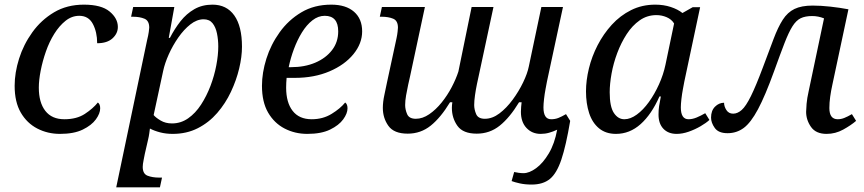

<svg xmlns="http://www.w3.org/2000/svg" viewBox="-20 -566 3719 826"><path d="M238 10Q185 10 140.5 -13Q96 -36 69.5 -81.5Q43 -127 43 -197Q43 -253 62 -313.5Q81 -374 119 -427Q157 -480 212.5 -513Q268 -546 341 -546Q416 -546 451.5 -516.5Q487 -487 487 -450Q487 -422 464 -401Q441 -380 398 -380Q398 -428 379.5 -463Q361 -498 321 -498Q289 -498 262 -476.5Q235 -455 213.5 -420.5Q192 -386 177.5 -344.5Q163 -303 155 -262Q147 -221 147 -189Q147 -125 175 -89Q203 -53 257 -53Q310 -53 345 -76Q380 -99 401 -125Q411 -118 411 -100Q411 -78 392.5 -52.5Q374 -27 336 -8.5Q298 10 238 10Z M613 -394Q618 -414 620 -428.5Q622 -443 622 -447Q622 -477 601.5 -485.5Q581 -494 552 -494H544L553 -536H730L706 -403H711Q731 -442 756.5 -474.5Q782 -507 816 -526.5Q850 -546 894 -546Q955 -546 988 -499.5Q1021 -453 1021 -365Q1021 -322 1009 -271.5Q997 -221 973.5 -171Q950 -121 914.5 -80Q879 -39 831 -14.5Q783 10 723 10Q694 10 669 3.5Q644 -3 625 -13Q624 -5 622 9Q620 23 617 35L603 96Q602 102 598 121.5Q594 141 594 152Q594 182 615 190Q636 198 664 198H677L668 240H480ZM720 -35Q758 -35 789.5 -57Q821 -79 845 -116Q869 -153 885.5 -196.5Q902 -240 910.5 -284.5Q919 -329 919 -366Q919 -395 913.5 -422Q908 -449 894.5 -466Q881 -483 856 -483Q827 -483 799 -461Q771 -439 747 -404.5Q723 -370 706 -332Q689 -294 682 -261L641 -71Q650 -60 671 -47.5Q692 -35 720 -35Z M1302 10Q1249 10 1204.5 -13Q1160 -36 1133.5 -81.5Q1107 -127 1107 -197Q1107 -253 1126 -313.5Q1145 -374 1183 -427Q1221 -480 1276.5 -513Q1332 -546 1405 -546Q1468 -546 1503 -515.5Q1538 -485 1538 -431Q1538 -379 1500.5 -333Q1463 -287 1397.5 -259Q1332 -231 1248 -231H1213Q1212 -220 1211.5 -209.5Q1211 -199 1211 -189Q1211 -125 1239 -89Q1267 -53 1321 -53Q1369 -53 1406.5 -76Q1444 -99 1465 -125Q1475 -118 1475 -100Q1475 -78 1456.5 -52.5Q1438 -27 1400 -8.5Q1362 10 1302 10ZM1232 -277Q1291 -277 1336.5 -296.5Q1382 -316 1408.5 -350.5Q1435 -385 1435 -431Q1435 -498 1377 -498Q1349 -498 1324 -478.5Q1299 -459 1279 -426.5Q1259 -394 1244.5 -355Q1230 -316 1222 -277Z M2267 228Q2239 228 2216.5 223Q2194 218 2181 213L2192 174Q2200 176 2211.5 177.5Q2223 179 2232 179Q2257 179 2286.5 157.5Q2316 136 2341 94Q2366 52 2377 -8Q2360 0 2342.5 5Q2325 10 2306 10Q2269 10 2245 -15.5Q2221 -41 2221 -85Q2221 -94 2222 -106.5Q2223 -119 2224 -126H2213Q2173 -60 2130 -25.5Q2087 9 2031 9Q1972 9 1948 -24.5Q1924 -58 1924 -102Q1924 -108 1924.5 -114Q1925 -120 1926 -126H1916Q1876 -60 1833 -25.5Q1790 9 1734 9Q1675 9 1651 -24.5Q1627 -58 1627 -102Q1627 -127 1633.5 -157Q1640 -187 1645 -212L1686 -402Q1689 -416 1690.5 -429.5Q1692 -443 1692 -447Q1692 -477 1671.5 -485.5Q1651 -494 1622 -494H1614L1623 -536H1808L1744 -237Q1741 -224 1736 -201.5Q1731 -179 1727 -155.5Q1723 -132 1723 -114Q1723 -95 1731.5 -75Q1740 -55 1769 -55Q1798 -55 1826.5 -74.5Q1855 -94 1880 -125Q1905 -156 1923.5 -191.5Q1942 -227 1952 -258L2009 -536H2103L2040 -242Q2037 -229 2032 -205Q2027 -181 2023.5 -156.5Q2020 -132 2020 -114Q2020 -95 2028.5 -75Q2037 -55 2066 -55Q2098 -55 2128.5 -78Q2159 -101 2185.5 -137Q2212 -173 2230.5 -211.5Q2249 -250 2255 -280L2309 -536H2402L2333 -215Q2331 -204 2327 -183Q2323 -162 2320.5 -140Q2318 -118 2318 -104Q2318 -53 2351 -53Q2368 -53 2382 -58.5Q2396 -64 2415 -75L2433 -46Q2415 61 2395 120.5Q2375 180 2345.5 204Q2316 228 2267 228Z M2630 10Q2586 10 2557 -14Q2528 -38 2514.5 -79.5Q2501 -121 2501 -173Q2501 -220 2513.5 -271.5Q2526 -323 2551 -371.5Q2576 -420 2612 -459.5Q2648 -499 2695 -522.5Q2742 -546 2799 -546Q2835 -546 2865.5 -536Q2896 -526 2916 -510L2960 -535H2992L2924 -215Q2922 -204 2918 -183Q2914 -162 2911.5 -140Q2909 -118 2909 -104Q2909 -53 2942 -53Q2959 -53 2977 -60.5Q2995 -68 3014 -79L3032 -50Q3018 -37 2994 -23Q2970 -9 2943 0.5Q2916 10 2891 10Q2855 10 2834 -12Q2813 -34 2813 -73Q2813 -93 2815.5 -109.5Q2818 -126 2823 -151H2817Q2783 -74 2736 -32Q2689 10 2630 10ZM2666 -53Q2692 -53 2719.5 -73Q2747 -93 2771.5 -127Q2796 -161 2815 -203Q2834 -245 2843 -288L2880 -465Q2869 -483 2848 -492Q2827 -501 2804 -501Q2764 -501 2732 -478.5Q2700 -456 2676 -419Q2652 -382 2635.5 -338Q2619 -294 2611 -249.5Q2603 -205 2603 -169Q2603 -107 2621 -80Q2639 -53 2666 -53Z M3536 10Q3490 10 3469 -20Q3448 -50 3448 -85Q3448 -96 3450 -119.5Q3452 -143 3459 -174L3525 -487Q3500 -497 3474 -497Q3444 -497 3424.5 -487.5Q3405 -478 3389 -452.5Q3373 -427 3355 -380.5Q3337 -334 3310 -259Q3272 -154 3241 -96Q3210 -38 3179.5 -15.5Q3149 7 3110 7Q3071 7 3055 -15.5Q3039 -38 3039 -60Q3039 -90 3056 -107Q3073 -124 3095 -124Q3095 -108 3105 -92.5Q3115 -77 3134 -77Q3153 -77 3171 -93Q3189 -109 3210.5 -152.5Q3232 -196 3262 -276Q3289 -348 3308 -398.5Q3327 -449 3347.5 -481Q3368 -513 3398 -527.5Q3428 -542 3476 -542Q3511 -542 3552 -537.5Q3593 -533 3630 -526L3561 -202Q3555 -175 3551.5 -149.5Q3548 -124 3548 -101Q3548 -53 3584 -53Q3598 -53 3612 -58.5Q3626 -64 3645 -75L3663 -46Q3641 -27 3607.5 -8.5Q3574 10 3536 10Z"/></svg>

Font: NotoSerif-Italic
Style: Regular
Weight: 400
Italic angle: -12°
Designer: Monotype Design Team
Foundry: Monotype Imaging Inc.
Version: Version 2.007; ttfautohint (v1.8) -l 8 -r 50 -G 200 -x 14 -D